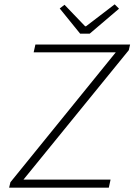

<svg xmlns="http://www.w3.org/2000/svg" viewBox="-20 -864 640 884"><path d="M481 0H22L28 -25L513 -623H135L143 -659H579L573 -633L88 -37H489ZM349 -709 255 -825 277 -842 372 -743H376L508 -844L528 -824L393 -709Z"/></svg>

Font: Source Code Pro Light
Style: Italic
Weight: 300
Italic angle: -11°
Monospace: yes
Designer: Paul D. Hunt, Teo Tuominen
Foundry: Adobe Systems Incorporated
Version: Version 1.050;PS 1.000;hotconv 16.6.51;makeotf.lib2.5.65220